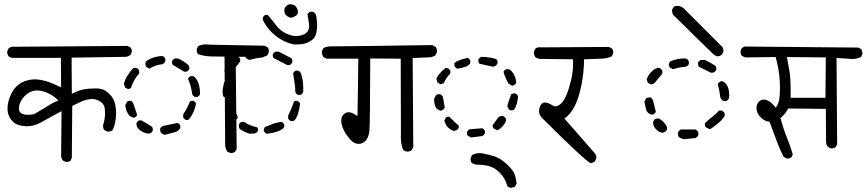

<svg xmlns="http://www.w3.org/2000/svg" viewBox="-20 -774 4112 911"><path d="M296.4 -5.9Q307.6 -5.9 314.9 -11.7L320.8 -25.4L322.8 -271.5Q343.8 -281.2 362.1 -290.3Q380.4 -299.3 403.8 -303.2Q410.2 -304.2 416.5 -304.2Q434.1 -304.2 450.7 -295.4Q473.6 -283.2 477.1 -259.8Q478.5 -248 478.5 -237.8Q478.5 -209.5 469.2 -180.7Q468.8 -178.2 468.8 -174.8Q468.8 -171.4 470.2 -166.3Q471.7 -161.1 475.6 -156.7L488.8 -149.9Q490.7 -149.4 494.4 -149.4Q498 -149.4 503.4 -150.9Q508.8 -152.3 514.2 -156.2Q530.8 -190.9 530.8 -236.3Q530.8 -278.8 517.6 -303.7Q510.7 -316.9 500 -327.1Q478.5 -348.6 459 -352.1Q447.8 -354.5 432.4 -354.5Q417 -354.5 398.9 -353Q361.8 -350.1 327.1 -332L320.8 -328.6L319.8 -500.5L578.6 -504.4Q588.9 -506.3 598.1 -512.7L605 -525.9Q605.5 -527.8 605.5 -530.3Q605.5 -541.5 598.6 -549.3L585 -556.2L49.8 -552.2L43.9 -552.7Q31.2 -552.7 21 -544.9L14.2 -530.3Q14.2 -529.3 14.2 -527.8Q14.2 -515.1 21 -506.8Q28.3 -500.5 39.1 -499.5H269L270 -359.4Q241.2 -373 218.8 -382.1Q196.3 -391.1 169.4 -395.5Q157.7 -397.5 144.3 -397.5Q130.9 -397.5 115.2 -394Q81.5 -387.2 57.1 -362.8Q42 -347.7 32.2 -326.7Q15.6 -290 15.6 -258.8Q15.6 -218.8 44.9 -193.4Q62.5 -178.2 100.1 -175.3Q104 -174.8 108.4 -174.8Q142.1 -174.8 178.2 -195.3Q219.7 -218.8 272 -246.6L270 -30.8Q272 -20.5 278.3 -12.2L291 -6.3Q293.9 -5.9 296.4 -5.9ZM151.9 -238.3Q140.1 -229.5 117.2 -229.5Q101.1 -229.5 94.7 -231Q83 -233.9 77.1 -239.7Q69.8 -247.1 69.8 -259.3Q69.8 -261.7 69.8 -264.2Q73.2 -293.9 96.7 -317.9Q123.5 -344.7 156.7 -344.7Q174.8 -344.7 195.8 -336.9Q226.1 -326.2 252 -302.2L256.8 -297.4Q233.9 -287.6 221.7 -280.5Q209.5 -273.4 192.9 -262.7Q176.3 -252 151.9 -238.3Z M1076.2 -47.9Q1087.9 -47.9 1096.2 -54.7L1103 -68.4L1098.1 -504.4H1228.5Q1239.3 -505.4 1248.5 -511.7L1255.4 -525.9Q1255.9 -527.8 1255.9 -530.3Q1255.9 -542 1249 -550.3L1235.4 -557.1L976.1 -562Q966.8 -563.5 958.5 -563.5Q938 -563.5 920.4 -555.2L913.6 -541Q913.1 -538.6 913.1 -535.2Q913.1 -531.7 914.6 -526.9Q916 -522 919.4 -517.6Q946.8 -507.3 978.3 -506.3Q1009.8 -505.4 1041 -505.4H1045.4L1048.3 -100.6L1047.9 -93.3Q1047.9 -72.3 1057.6 -55.2L1071.8 -48.3Q1073.7 -47.9 1076.2 -47.9ZM835.4 -177.7Q831.5 -186.5 822.8 -190.9Q788.6 -183.1 753.4 -176.3Q743.7 -172.4 739.7 -163.1Q739.7 -161.6 739.7 -158.4Q739.7 -155.3 741 -150.6Q742.2 -146 745.1 -142.1L761.2 -133.8Q814 -147.9 814.9 -148.4Q815.9 -148.9 816.9 -149.2Q817.9 -149.4 818.6 -149.9Q819.3 -150.4 820.3 -150.9Q821.3 -151.4 822 -151.9Q822.8 -152.3 823.5 -152.8Q824.2 -153.3 824.7 -153.8Q831.1 -158.7 835.4 -167ZM627.4 -186.5Q627.4 -171.4 640.6 -159.2Q656.2 -145 680.7 -140.1L691.4 -141.1Q700.7 -145 704.6 -154.3Q705.1 -157.2 705.1 -158.9Q705.1 -160.6 704.8 -162.1Q704.6 -163.6 704.3 -165Q704.1 -166.5 703.6 -168Q702.6 -170.4 701.2 -172.4Q687.5 -182.1 651.4 -202.6H640.6Q631.3 -198.7 627.4 -189.5Q627.4 -188 627.4 -186.5ZM872.6 -204.6Q898.4 -229 910.6 -282.7Q906.2 -291.5 897.5 -295.4Q895 -295.9 893.1 -295.9Q886.2 -295.9 881.3 -292.5Q868.2 -259.8 849.1 -231V-217.8Q853 -209.5 862.3 -204.6ZM597.2 -295.9Q589.4 -295.9 583.5 -292L574.7 -275.4Q576.2 -246.6 594.7 -224.1L612.3 -215.3L618.2 -216.3Q627 -220.2 630.9 -228.5Q621.6 -253.9 615.7 -273.4Q610.8 -291 601.6 -295.4Q599.1 -295.9 597.2 -295.9ZM884.8 -412.6Q876 -408.7 872.1 -400.4Q887.2 -365.7 892.1 -327.1Q896 -317.9 905.3 -314H916Q925.3 -318.4 929.2 -327.1Q929.2 -375 910.6 -399.9Q904.8 -408.2 897.5 -412.6ZM627 -451.7Q624.5 -452.1 622.8 -452.1Q621.1 -452.1 618.7 -451.7Q613.3 -451.2 609.4 -448.2Q595.2 -431.6 584 -414.1Q572.8 -396.5 567.9 -376L573.7 -358.4L588.4 -350.6L601.1 -356Q612.8 -394.5 640.1 -425.3V-439.5Q636.2 -447.8 627 -451.7ZM878.4 -450.2Q878.4 -459.5 874.5 -464.8Q850.6 -485.4 824.2 -496.6H809.6Q800.3 -492.7 796.4 -483.4Q795.9 -481 795.9 -479Q795.9 -471.7 799.8 -466.3L853.5 -434.1H865.2Q874.5 -438 878.4 -447.3Q878.4 -448.7 878.4 -450.2ZM764.2 -495.1Q760.3 -504.4 751 -508.3Q711.4 -507.8 675.3 -485.4L670.4 -475.1Q669.9 -472.7 669.9 -470.7Q669.9 -462.4 673.8 -456.5L688.5 -448.2Q717.3 -466.3 750 -469.2Q760.3 -473.1 764.2 -483.4Z M1204.1 -158.2Q1204.1 -165 1200.7 -169.9Q1166.5 -176.8 1137.2 -195.8H1127Q1116.7 -191.9 1113.8 -182.6Q1113.3 -179.7 1113.3 -177.2Q1113.3 -169.9 1116.7 -163.1Q1138.7 -146 1166.5 -139.2L1190.4 -141.1Q1199.7 -145 1203.6 -153.8Q1204.1 -155.8 1204.1 -158.2ZM1328.6 -182.6Q1324.7 -191.4 1316.4 -195.8Q1295.4 -193.8 1275.9 -186.8Q1256.3 -179.7 1237.3 -171.4L1231.9 -162.6V-152.3Q1236.8 -143.6 1245.1 -139.2Q1295.4 -144.5 1319.3 -161.6Q1326.2 -166.5 1328.6 -171.9ZM1365.2 -199.2Q1373 -199.2 1377.9 -203.1Q1397.9 -228.5 1403.8 -282.7Q1399.4 -291.5 1390.6 -295.4Q1388.2 -295.9 1386.7 -295.9Q1385.3 -295.9 1383.3 -295.9Q1378.9 -295.4 1375 -292.5Q1363.3 -257.8 1347.2 -225.6V-211.9Q1351.1 -203.6 1360.4 -199.7Q1362.8 -199.2 1365.2 -199.2ZM1077.1 -283.7Q1074.2 -284.2 1071.8 -284.2Q1064 -284.2 1060.1 -280.3L1051.3 -265.1Q1051.3 -263.2 1051.3 -260.7Q1051.3 -233.4 1068.4 -212.4L1090.3 -202.6L1096.2 -204.6Q1105 -208 1108.4 -216.8Q1098.1 -242.7 1090.8 -271L1085.4 -277.8Q1082 -281.7 1077.1 -283.7ZM1074.7 -321.8Q1072.3 -336.4 1072.3 -350.1Q1072.3 -363.8 1074.7 -376.5Q1070.3 -384.3 1062 -389.2Q1061 -389.2 1060.1 -389.2Q1050.3 -389.2 1043.9 -385.3Q1036.1 -356.4 1036.1 -337.9Q1036.1 -325.2 1039.6 -316.4L1055.2 -307.6L1062 -309.1Q1070.3 -313 1074.7 -321.8ZM1382.8 -439Q1375 -435.1 1370.6 -426.3Q1373.5 -404.3 1376.5 -388.2Q1381.3 -361.3 1381.3 -336.9Q1385.3 -327.6 1394.5 -323.7H1405.3Q1414.6 -327.6 1418.5 -336.9Q1418.9 -344.7 1418.9 -356Q1418.9 -393.6 1408.7 -423.3Q1404.8 -434.6 1394.5 -439ZM1119.6 -494.1Q1115.7 -502.9 1106.9 -507.3Q1080.6 -504.4 1064 -486.3Q1046.4 -468.3 1044.4 -434.6Q1048.8 -426.3 1057.6 -421.4Q1058.6 -421.4 1059.6 -421.4Q1070.8 -421.4 1079.6 -430.2Q1085.4 -436 1094 -448.7Q1102.5 -461.4 1119.6 -481.9ZM1367.2 -482.9Q1367.2 -490.7 1363.3 -497.6L1302.7 -528.8H1287.1Q1278.8 -524.9 1273.9 -515.6Q1273.9 -514.2 1273.9 -513.2Q1273.9 -503.9 1278.3 -498.5L1342.8 -465.3H1353.5Q1362.8 -469.2 1366.7 -478.5Q1367.2 -481 1367.2 -482.9ZM1241.7 -527.3Q1236.8 -535.6 1228.5 -540.5L1160.2 -528.8Q1149.9 -524.9 1145 -514.2Q1144.5 -511.7 1144.5 -509.3Q1144.5 -502 1147.5 -497.6L1162.6 -489.3Q1193.4 -498.5 1226.6 -501.5Q1236.8 -505.4 1241.7 -516.6ZM1240.2 -703.6Q1231 -699.7 1227.1 -690.4V-679.7Q1243.2 -646 1268.3 -621.6Q1293.5 -597.2 1319.8 -583Q1346.2 -568.8 1375.5 -563Q1380.4 -563 1386.2 -563Q1419.4 -563 1439 -571.8Q1449.2 -576.2 1460 -584Q1480 -599.1 1483.4 -632.3Q1484.4 -642.6 1484.4 -648.4Q1484.4 -654.3 1484.4 -660.6Q1484.4 -667 1483.2 -679.2Q1481.9 -691.4 1479 -703.6Q1475.1 -713.9 1464.8 -718.3H1452.1Q1442.4 -714.4 1439 -706.5Q1441.9 -687.5 1445.8 -663.6Q1446.8 -656.7 1446.8 -650.9Q1446.8 -621.1 1419.9 -609.9Q1410.6 -606 1401.4 -604.5Q1392.1 -603 1384.8 -603Q1363.3 -603 1339.4 -614.3Q1308.6 -628.4 1288.1 -656.2Q1268.6 -682.1 1250 -703.6ZM1393.6 -717.3Q1393.6 -722.2 1391.6 -727.5Q1386.2 -747.6 1369.6 -752Q1363.3 -753.9 1359.6 -753.9Q1356 -753.9 1353.5 -753.4Q1344.7 -752 1336.9 -744.1Q1329.1 -736.3 1329.1 -725.1Q1329.1 -710.4 1337.4 -701.9Q1345.7 -693.4 1358.9 -689.9Q1370.1 -690.4 1384.3 -699.7Q1393.6 -706.1 1393.6 -717.3Z M1569.3 -554.2H1552.2Q1531.2 -554.2 1515.1 -546.4L1507.3 -531.2Q1507.3 -529.8 1507.3 -528.8Q1507.3 -514.2 1514.6 -503.4L1529.3 -495.6H1680.2L1676.3 -223.6L1669.4 -227.5Q1647 -241.7 1634.3 -241.7Q1621.1 -241.7 1609.4 -230Q1599.1 -219.7 1599.1 -201.7Q1599.1 -181.6 1610.6 -158Q1622.1 -134.3 1641.1 -112.8Q1660.2 -91.3 1681.2 -91.3Q1699.2 -91.3 1714.4 -106Q1730 -122.1 1732.9 -154.8Q1735.8 -187.5 1736.8 -496.6L1881.3 -495.6L1882.3 -139.6L1881.8 -125Q1881.8 -91.3 1893.1 -62L1907.2 -55.2Q1909.7 -54.7 1912.1 -54.7Q1924.8 -54.7 1933.1 -61.5L1940.9 -76.2L1938 -498.5L2022.9 -502.4Q2035.2 -504.4 2045.4 -510.7L2053.2 -526.9Q2053.7 -528.8 2053.7 -530.8Q2053.7 -543.5 2045.9 -552.2L2031.2 -560.1Q1638.2 -554.2 1569.3 -554.2Z M2402.8 116.7Q2416 116.7 2424.3 110.4L2431.2 97.7Q2429.2 75.7 2423.1 55.7Q2417 35.6 2387.5 7.6Q2357.9 -20.5 2330.1 -30.8Q2301.8 -40.5 2271 -45.9Q2263.2 -47.4 2255.9 -47.4Q2236.3 -47.4 2219.2 -38.1L2213.4 -23.4Q2212.9 -21 2212.9 -18.6Q2212.9 -7.8 2218.8 -0.5Q2228.5 5.4 2239.7 7.3Q2277.3 7.3 2302.7 15.1Q2331.5 23.4 2355.5 49.8Q2378.4 75.2 2387.7 110.4L2400.4 116.7Q2401.9 116.7 2402.8 116.7ZM2280.8 -152.3Q2276.9 -161.6 2267.6 -165.5L2209 -160.6Q2199.7 -156.7 2195.8 -147.5Q2195.3 -145 2195.3 -142.6Q2195.3 -135.3 2199.2 -130.4L2214.8 -121.6L2267.6 -128.4Q2276.9 -132.3 2280.8 -141.6ZM2112.3 -220.2Q2111.3 -220.2 2109.6 -220.2Q2107.9 -220.2 2105.5 -220.2Q2100.1 -219.2 2096.2 -216.8L2087.9 -201.2L2098.6 -177.2Q2112.8 -159.7 2132.3 -152.8L2142.6 -154.8Q2152.3 -158.7 2156.7 -168V-177.7Q2132.8 -198.2 2112.3 -220.2ZM2362.8 -223.6Q2353 -223.6 2344.7 -217.8L2317.9 -180.7Q2317.4 -178.7 2317.4 -176.8Q2317.4 -170.4 2321.3 -165.5L2337.4 -156.2L2343.3 -157.2Q2369.1 -172.9 2380.4 -199.2V-210Q2376.5 -219.2 2367.2 -223.1Q2364.7 -223.6 2362.8 -223.6ZM2064 -327.1Q2056.2 -327.1 2049.3 -323.2L2040.5 -307.1Q2040 -302.7 2040 -298.8Q2040 -276.4 2050.8 -259.3L2068.4 -248.5L2076.7 -250.5Q2085.4 -254.4 2090.3 -263.7Q2085.4 -294.4 2081.5 -314Q2077.6 -322.8 2068.4 -326.7Q2065.9 -327.1 2064 -327.1ZM2406.7 -250Q2414.1 -250 2419.4 -253.9Q2435.1 -277.3 2438 -317.4Q2433.6 -326.7 2424.8 -330.6Q2423.3 -330.6 2421.9 -330.6Q2420.4 -330.6 2418.7 -330.6Q2417 -330.6 2414.6 -330.1Q2409.7 -329.1 2405.8 -327.1Q2395 -300.3 2387.2 -272.5L2389.2 -264.2Q2393.1 -254.4 2402.3 -250.5Q2404.8 -250 2406.7 -250ZM2381.8 -445.8Q2373 -441.9 2369.1 -433.1Q2377.4 -402.3 2393.6 -376.5L2409.7 -367.2L2416.5 -368.7Q2424.8 -372.6 2429.2 -381.8Q2428.2 -404.3 2418 -421.4Q2408.2 -438.5 2395.5 -445.8ZM2092.3 -450.7Q2056.6 -419.4 2050.3 -400.4L2056.2 -381.8L2071.8 -374L2085.4 -379.4Q2096.2 -404.8 2116.7 -425.8V-437.5Q2112.8 -446.8 2103.5 -450.7ZM2211.4 -486.3Q2207.5 -495.1 2198.7 -499.5Q2149.4 -487.8 2137.7 -476.1L2136.2 -474.1V-460.9Q2141.1 -452.1 2148.9 -447.8Q2172.4 -451.7 2189.5 -457.5Q2205.1 -463.4 2211.4 -474.6ZM2340.3 -473.6Q2340.8 -476.1 2340.8 -477.8Q2340.8 -479.5 2340.8 -481.4Q2340.3 -486.3 2336.9 -491.2Q2320.8 -502.4 2262.7 -504.4Q2254.4 -500 2249.5 -491.2Q2249.5 -489.7 2249.5 -487.1Q2249.5 -484.4 2250.5 -480Q2251.5 -475.6 2254.4 -471.7Q2286.6 -464.4 2318.4 -457.5L2326.7 -459.5Q2336.4 -463.4 2340.3 -473.6Z M2809.6 -25.9Q2809.6 -38.6 2801.3 -47.9L2657.7 -211.9L2661.6 -214.4Q2686 -231.4 2705.6 -268.3Q2725.1 -305.2 2737.8 -365.7Q2750.5 -426.3 2751.5 -492.7L2833.5 -495.6Q2860.4 -496.6 2882.3 -506.3L2889.2 -520Q2889.6 -522.5 2889.6 -526.1Q2889.6 -529.8 2888.2 -534.9Q2886.7 -540 2882.8 -544.4L2869.1 -551.3L2544.9 -549.3L2539.1 -549.8Q2527.8 -549.8 2520 -543L2513.2 -528.3Q2513.2 -526.9 2513.2 -523.4Q2513.2 -520 2514.6 -514.2Q2516.1 -508.3 2520 -502.9Q2528.3 -496.6 2539.6 -494.6L2698.7 -492.7Q2699.2 -481 2699.2 -473.1Q2699.2 -434.1 2689.7 -394Q2680.2 -354 2668 -324.2Q2655.8 -293 2637.7 -278.8Q2625.5 -269.5 2615.2 -269.5Q2607.9 -269.5 2601.1 -274.4Q2587.9 -283.2 2572.8 -286.6Q2568.8 -287.6 2565.4 -287.6Q2556.6 -287.6 2549.8 -281.2Q2540.5 -271.5 2538.1 -252.4Q2537.6 -250 2537.6 -247.6Q2537.6 -231.4 2550.3 -215.8Q2755.4 -11.7 2782.7 0.5Q2793 -1.5 2802.2 -7.8L2809.1 -22Q2809.6 -23.9 2809.6 -25.9Z M3293.5 -145.5Q3289.6 -154.8 3279.3 -159.7H3210.9Q3200.7 -154.8 3196.8 -145.5Q3196.3 -142.6 3196.3 -140.1Q3196.3 -131.3 3200.7 -124Q3211.9 -115.7 3226.6 -113.8L3279.3 -118.7Q3289.1 -123.5 3293.5 -132.8ZM3078.6 -193.8Q3078.6 -173.8 3094.7 -158.7Q3107.4 -147 3121.1 -144L3130.4 -146Q3140.1 -149.9 3145 -159.2V-171.9Q3138.2 -185.5 3126 -197.3Q3116.2 -207 3106.4 -211.4Q3104 -211.9 3101.1 -211.9Q3091.8 -211.9 3084.5 -206.1L3078.6 -195.3Q3078.6 -194.3 3078.6 -193.8ZM3418.5 -235.4Q3413.6 -245.6 3404.3 -249.5H3391.6Q3376.5 -232.4 3357.9 -218.3Q3339.4 -204.1 3324.7 -189.5Q3324.2 -187.5 3324.2 -185.8Q3324.2 -184.1 3324.7 -181.6Q3325.2 -175.8 3328.1 -170.4L3345.7 -161.6L3352.1 -162.6Q3370.1 -174.8 3388.2 -189.9Q3406.2 -204.6 3418.5 -224.1ZM3079.1 -231Q3087.9 -234.9 3091.8 -243.7Q3084.5 -271 3078.6 -297.4Q3074.7 -307.1 3065.4 -312Q3064 -312 3063 -312Q3052.7 -312 3046.4 -307.6L3037.1 -291.5L3046.4 -251.5Q3052.2 -237.3 3067.4 -231ZM3399.4 -388.2Q3389.6 -383.3 3385.7 -374.5Q3394 -344.2 3397.9 -311.5Q3401.9 -300.3 3413.1 -294.4H3424.8Q3435.1 -298.3 3439 -308.6Q3439.9 -316.4 3439.9 -323.7Q3439.9 -370.1 3410.6 -388.2ZM3105.5 -451.7Q3089.4 -451.7 3071.3 -434.1Q3056.6 -419.4 3047.9 -397.5L3054.2 -380.9L3069.8 -373L3084.5 -378.9L3122.6 -424.3V-437.5Q3117.7 -447.8 3108.4 -451.7Q3106.9 -451.7 3105.5 -451.7ZM3378.4 -443.4Q3378.9 -445.8 3378.9 -447.8Q3378.9 -449.7 3378.9 -451.7Q3378.4 -457 3375 -461.4Q3349.6 -478.5 3323.2 -489.7H3305.7Q3296.4 -485.4 3291.5 -475.6Q3291.5 -474.1 3291.5 -473.1Q3291.5 -463.9 3295.9 -457.5L3352.5 -429.2H3364.3Q3374.5 -434.1 3378.4 -443.4ZM3227.1 -496.6Q3190.4 -496.6 3159.2 -481.9L3153.8 -472.2Q3153.3 -469.7 3153.3 -467.8Q3153.3 -460 3157.2 -454.6L3173.3 -445.3Q3203.1 -455.6 3234.4 -457.5Q3244.6 -461.4 3248.5 -470.7V-482.4Q3244.6 -492.7 3234.4 -496.6Q3230.5 -496.6 3227.1 -496.6ZM3412.1 -526.9Q3412.6 -531.2 3412.6 -534.7Q3412.6 -543.9 3407.7 -550.8L3224.6 -733.9Q3210.4 -746.1 3194.8 -746.1Q3186.5 -746.1 3177.7 -742.7L3169.4 -729Q3168.9 -726.6 3168.9 -724.1Q3168.9 -712.4 3174.3 -703.1L3363.3 -518.1Q3373 -509.3 3384.3 -506.3Q3394 -507.3 3403.8 -513.2Z M3924.8 -69.8Q3937 -69.8 3945.3 -76.2L3952.1 -88.9L3949.2 -499L4002.9 -495.6Q4012.7 -494.1 4021.5 -494.1Q4045.4 -494.1 4065.4 -503.4L4071.3 -516.6Q4071.8 -519.5 4071.8 -522.9Q4071.8 -533.2 4065.9 -541.5L4052.2 -548.3L3513.2 -553.2L3500 -546.4L3494.1 -534.2Q3493.7 -531.2 3493.7 -527.8Q3493.7 -517.6 3499.5 -509.8Q3508.3 -503.4 3518.6 -501.5L3660.2 -503.4Q3668 -475.6 3672.9 -448.7Q3680.7 -405.3 3680.7 -356.4Q3680.7 -320.3 3677.2 -301.8Q3673.3 -281.7 3664.6 -268.1L3661.1 -263.2Q3651.9 -273.9 3645 -280.8Q3638.2 -287.6 3630.4 -293Q3616.7 -301.3 3604 -301.3Q3586.4 -301.3 3576.7 -286.6Q3569.3 -275.4 3569.3 -259.8Q3569.3 -237.3 3590.3 -216.3Q3607.4 -199.2 3628.9 -196.8L3631.3 -196.3Q3647.9 -152.8 3663.1 -110.8Q3678.2 -68.8 3698.2 -29.8L3712.9 -22Q3714.8 -21.5 3716.8 -21.5Q3727.5 -21.5 3735.4 -28.3L3741.7 -40.5Q3729.5 -82.5 3713.4 -122.1Q3697.3 -161.6 3683.1 -213.4Q3689.5 -218.8 3693.4 -223.1Q3708 -237.8 3720.7 -259.3L3898.4 -257.3L3899.4 -102.5Q3899.4 -86.9 3908.7 -76.7L3922.4 -69.8Q3923.8 -69.8 3924.8 -69.8ZM3731.4 -310.1Q3731.4 -325.7 3731.4 -344.2Q3731.4 -362.8 3730.5 -387.7Q3729.5 -412.6 3726.6 -431.2Q3720.7 -467.8 3713.9 -503.4L3898.4 -501.5L3896.5 -310.1Z"/></svg>

Font: Bakudai
Style: Light
Weight: 300
Version: Version 1.48